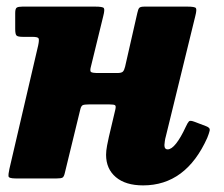

<svg xmlns="http://www.w3.org/2000/svg" viewBox="-20 -540 677 581"><path d="M571 -491.5 481.5 -126Q480 -121.5 478.8 -113Q477.5 -104.5 477.5 -101Q477.5 -88 487.5 -88Q499 -88 513 -105.8Q527 -123.5 542 -156Q548 -169 551.8 -172.8Q555.5 -176.5 568.5 -171.5L604 -158Q616.5 -153.5 614.5 -144.8Q612.5 -136 607 -122.5Q542.5 21 413 21Q360 21 330.5 -4Q301 -29 301 -71.5Q301 -83.5 304 -99.5Q307 -115.5 309.5 -126L329 -208.5Q331.5 -219 328.2 -221.5Q325 -224 311.5 -224H248.5Q235.5 -224 230.5 -221.8Q225.5 -219.5 223 -209L176 -16Q173.5 -5 169 -2.5Q164.5 0 151 0H28Q6.5 0 5.8 -6.5Q5 -13 8.5 -29L95.5 -402.5Q99 -419 96.8 -423.8Q94.5 -428.5 77.5 -428.5H49Q34 -428.5 30 -432.5Q26 -436.5 26 -452V-500.5Q26 -514 30.8 -517Q35.5 -520 48 -520H267.5Q291 -520 294.2 -515.5Q297.5 -511 292.5 -491.5L255.5 -340Q251.5 -326 255 -322.5Q258.5 -319 277.5 -319H334.5Q347.5 -319 351.8 -323.2Q356 -327.5 358.5 -338L395.5 -500.5Q398 -512.5 401.5 -516.2Q405 -520 417.5 -520H546.5Q569.5 -520 572.8 -515.5Q576 -511 571 -491.5Z"/></svg>

Font: Besley* Narrow Heavy
Style: Italic
Weight: 800
Width: 4
Italic angle: -13°
Designer: Owen Earl
Foundry: indestructible type*
Version: Version 3.000; ttfautohint (v1.8.3)